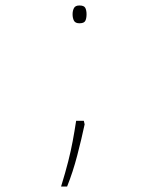

<svg xmlns="http://www.w3.org/2000/svg" viewBox="-20 -552 570 701"><path d="M270 -467Q255 -467 250 -476.5Q245 -486 245 -500Q245 -513 250 -522.5Q255 -532 270 -532Q287 -532 291.5 -523Q296 -514 296 -500Q296 -485 291.5 -476Q287 -467 270 -467ZM203 129Q219 77 229 37.5Q239 -2 245.5 -37Q252 -72 258 -111H286L289 -98Q278 -46 262 15.5Q246 77 225 129Z"/></svg>

Font: Noto Sans Mono Condensed Thin
Style: Regular
Weight: 100
Width: 3
Designer: Monotype Design Team
Foundry: Monotype Imaging Inc.
Version: Version 2.014; ttfautohint (v1.8.4.7-5d5b)